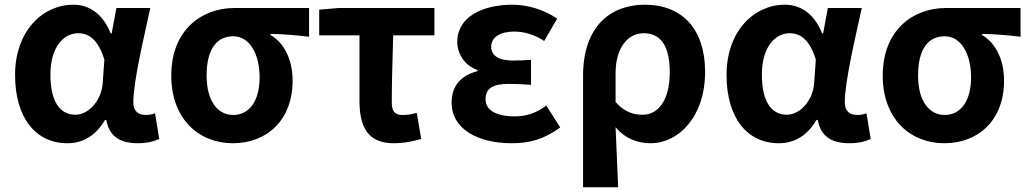

<svg xmlns="http://www.w3.org/2000/svg" viewBox="-20 -594 4365 815"><path d="M266 14C333 14 387 -19 426 -85H431C444 -14 491 14 565 14C607 14 637 5 656 -4L638 -113C625 -108 612 -106 600 -106C569 -106 546 -120 546 -159C546 -248 589 -426 618 -560H474L454 -452H450C415 -539 356 -574 291 -574C162 -574 44 -463 44 -276C44 -93 132 14 266 14ZM300 -107C235 -107 194 -162 194 -277C194 -398 253 -453 312 -453C360 -453 398 -422 423 -341L416 -242C411 -167 356 -107 300 -107Z M968 14C1115 14 1222 -86 1222 -251C1222 -341 1187 -411 1128 -446V-450C1187 -449 1230 -445 1292 -438V-560H975C837 -560 707 -468 707 -273C707 -88 825 14 968 14ZM970 -106C902 -106 857 -168 857 -273C857 -390 903 -440 970 -440C1042 -440 1082 -361 1082 -266C1082 -165 1038 -106 970 -106Z M1651 14C1696 14 1736 5 1768 -4L1749 -115C1726 -108 1708 -106 1688 -106C1660 -106 1643 -118 1643 -158C1643 -236 1646 -340 1649 -444H1824V-560H1417L1335 -553V-444H1506V-164C1506 -55 1542 14 1651 14Z M2152 14C2225 14 2287 -1 2358 -53L2299 -146C2254 -111 2206 -100 2167 -100C2086 -100 2041 -126 2041 -173C2041 -219 2073 -238 2140 -238C2170 -238 2201 -236 2234 -234V-340C2208 -338 2181 -337 2158 -337C2096 -337 2065 -358 2065 -396C2065 -437 2105 -460 2162 -460C2207 -460 2251 -446 2290 -420L2345 -515C2290 -552 2222 -574 2155 -574C2031 -574 1921 -524 1921 -416C1921 -369 1950 -316 2007 -297V-292C1942 -275 1897 -235 1897 -158C1897 -46 2009 14 2152 14Z M2455 201H2604C2600 114 2597 36 2593 -54C2636 -3 2690 14 2742 14C2859 14 2973 -97 2973 -289C2973 -468 2878 -574 2717 -574C2569 -574 2455 -479 2455 -273ZM2709 -107C2671 -107 2633 -116 2593 -161V-283C2593 -391 2645 -453 2712 -453C2788 -453 2823 -394 2823 -287C2823 -165 2771 -107 2709 -107Z M3286 14C3353 14 3407 -19 3446 -85H3451C3464 -14 3511 14 3585 14C3627 14 3657 5 3676 -4L3658 -113C3645 -108 3632 -106 3620 -106C3589 -106 3566 -120 3566 -159C3566 -248 3609 -426 3638 -560H3494L3474 -452H3470C3435 -539 3376 -574 3311 -574C3182 -574 3064 -463 3064 -276C3064 -93 3152 14 3286 14ZM3320 -107C3255 -107 3214 -162 3214 -277C3214 -398 3273 -453 3332 -453C3380 -453 3418 -422 3443 -341L3436 -242C3431 -167 3376 -107 3320 -107Z M3988 14C4135 14 4242 -86 4242 -251C4242 -341 4207 -411 4148 -446V-450C4207 -449 4250 -445 4312 -438V-560H3995C3857 -560 3727 -468 3727 -273C3727 -88 3845 14 3988 14ZM3990 -106C3922 -106 3877 -168 3877 -273C3877 -390 3923 -440 3990 -440C4062 -440 4102 -361 4102 -266C4102 -165 4058 -106 3990 -106Z"/></svg>

Font: Noto Sans Mono CJK SC
Style: Bold
Weight: 700
Designer: Ryoko NISHIZUKA 西塚涼子 (kana, bopomofo & ideographs); Paul D. Hunt (Latin, Greek & Cyrillic); Sandoll Communications 산돌커뮤니
Foundry: Adobe
Version: Version 2.004;hotconv 1.0.118;makeotfexe 2.5.65603